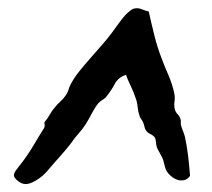

<svg xmlns="http://www.w3.org/2000/svg" viewBox="-20 -761 527 477"><path d="M349.6 -732.4Q356.4 -701.2 363.8 -671.9Q371.1 -642.6 381.8 -615.2Q389.6 -594.7 398.9 -573.2Q408.2 -551.8 413.1 -528.3Q415 -519.5 413.6 -509.3Q412.1 -499 414.1 -490.2Q416 -482.4 421.4 -477.1Q426.8 -471.7 428.7 -463.9Q429.7 -460.9 429.2 -457.5Q428.7 -454.1 429.7 -450.2Q431.6 -442.4 434.6 -435.5Q437.5 -428.7 439.5 -420.9Q444.3 -398.4 447.3 -374Q450.2 -349.6 452.1 -324.2Q446.3 -315.4 437.5 -313.5Q428.7 -311.5 420.4 -314.5Q412.1 -317.4 405.3 -323.2Q398.4 -329.1 394.5 -335Q391.6 -339.8 389.6 -347.2Q387.7 -354.5 385.7 -362.3Q383.8 -369.1 379.9 -375.5Q376 -381.8 372.1 -389.6Q368.2 -397.5 367.7 -406.2Q367.2 -415 364.3 -419.9Q360.4 -424.8 353 -428.2Q345.7 -431.6 341.8 -438.5Q339.8 -441.4 338.9 -446.3Q337.9 -451.2 335.9 -456.1Q334 -460.9 330.6 -465.3Q327.1 -469.7 326.2 -474.6Q323.2 -483.4 322.3 -492.7Q321.3 -502 319.3 -510.7Q315.4 -522.5 312.5 -529.8Q309.6 -537.1 306.6 -543.5Q303.7 -549.8 300.3 -557.1Q296.9 -564.5 293 -575.2Q273.4 -568.4 265.6 -553.2Q257.8 -538.1 243.2 -519.5Q239.3 -515.6 234.4 -512.7Q229.5 -509.8 224.6 -504.9Q215.8 -494.1 208.5 -480Q201.2 -465.8 193.4 -453.1Q184.6 -439.5 174.8 -428.7Q165 -418 157.2 -406.2Q147.5 -393.6 140.6 -385.7Q133.8 -377.9 127.9 -371.1Q122.1 -364.3 115.7 -357.4Q109.4 -350.6 100.6 -339.8Q97.7 -335.9 91.3 -329.6Q85 -323.2 76.7 -317.4Q68.4 -311.5 59.6 -307.6Q50.8 -303.7 43.9 -303.7Q34.2 -303.7 24.4 -311.5Q14.6 -319.3 14.6 -325.2Q14.6 -332 21.5 -340.3Q28.3 -348.6 33.2 -355.5Q49.8 -377 63 -399.4Q76.2 -421.9 89.8 -443.4Q91.8 -448.2 90.8 -451.2Q89.8 -454.1 90.8 -458Q98.6 -466.8 103.5 -476.1Q108.4 -485.4 116.2 -494.1Q122.1 -502 129.9 -508.8Q137.7 -515.6 143.6 -524.4Q148.4 -531.2 150.4 -538.6Q152.3 -545.9 156.2 -552.7Q165 -569.3 178.2 -585.4Q191.4 -601.6 205.6 -617.7Q219.7 -633.8 233.4 -649.4Q247.1 -665 258.8 -680.7Q263.7 -687.5 270 -696.3Q276.4 -705.1 283.2 -713.9Q290 -722.7 297.4 -729.5Q304.7 -736.3 311.5 -739.3Q322.3 -742.2 331.5 -738.3Q340.8 -734.4 349.6 -732.4Z"/></svg>

Font: Trade Winds
Style: Regular
Weight: 400
Designer: Squid
Foundry: Font Diner, Inc DBA Sideshow
Version: Version 1.000